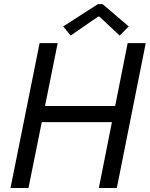

<svg xmlns="http://www.w3.org/2000/svg" viewBox="-20 -934 744 954"><path d="M32.2 0 176.8 -719.7H266.6L203.6 -407.2H552.2L614.3 -719.7H704.1L560.5 0H471.2L536.1 -327.1H187.5L121.6 0ZM331.1 -757.3 293.9 -802.7 466.8 -913.6H489.7L619.6 -802.7L574.7 -757.3L473.6 -851.6H467.8Z"/></svg>

Font: Reddit Sans
Style: Italic
Weight: 400
Italic angle: -11.25°
Designer: Stephen Hutchings
Version: Version 1.013